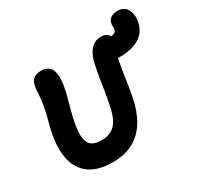

<svg xmlns="http://www.w3.org/2000/svg" viewBox="-170 -1001 1247 1213"><g transform="rotate(-30 453.5 -394.0)"><path d="M690.8 -540.8Q646.8 -540.8 631.3 -563.8Q615.8 -586.8 622.8 -619.6Q628.6 -653.2 647.9 -666.8Q667.2 -680.4 697.8 -680.4Q719.8 -680.4 733.6 -687.4Q747.4 -694.4 750 -707.6Q751.4 -717.2 751.1 -723.8Q750.8 -730.4 750.5 -737.2Q750.2 -744 752.4 -752Q756 -774 774.6 -787.6Q793.2 -801.2 824 -801.2Q872.2 -801.2 893 -764.8Q913.8 -728.4 903 -674.2Q894.4 -628 866.4 -598.7Q838.4 -569.4 794 -555.1Q749.6 -540.8 690.8 -540.8ZM323.2 13Q218.4 13 157.3 -30.1Q96.2 -73.2 77.6 -152.5Q59 -231.8 80.8 -340.8Q88.8 -381.8 99.9 -420.6Q111 -459.4 116.2 -486.6Q123.8 -525 126.7 -549.5Q129.6 -574 130.4 -590.2Q131.2 -606.4 132 -620.1Q132.8 -633.8 136.6 -652.4Q143 -685.8 164.1 -700.5Q185.2 -715.2 219.4 -715.2Q250.2 -715.2 271 -698.7Q291.8 -682.2 298.4 -643.7Q305 -605.2 291 -538.8Q285 -509.6 275.2 -473.4Q265.4 -437.2 255.6 -400.9Q245.8 -364.6 239.8 -333.2Q224.4 -256.8 231.2 -215.5Q238 -174.2 263.6 -158.4Q289.2 -142.6 331.6 -142.6Q391.4 -142.6 428.5 -178.3Q465.6 -214 483.4 -303Q494.8 -359 501.6 -402.1Q508.4 -445.2 515.1 -487.3Q521.8 -529.4 533 -582.2Q544.4 -640.2 574.5 -676.1Q604.6 -712 652.2 -712Q684.2 -712 700.4 -695.6Q716.6 -679.2 710.4 -646.2Q706.4 -629.8 701.1 -612.9Q695.8 -596 688.8 -574.1Q681.8 -552.2 674.8 -518.2Q663.8 -464 655.7 -404.1Q647.6 -344.2 635.8 -282.4Q617.8 -189.4 578.4 -123.2Q539 -57 476.1 -22Q413.2 13 323.2 13Z"/></g></svg>

Font: Shantell Sans Light
Style: Italic
Weight: 300
Italic angle: -11°
Designer: Stephen Nixon, Anya Danilova, Shantell Martin
Foundry: Arrow Type
Version: Version 1.008;[ac192a2d6]